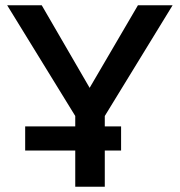

<svg xmlns="http://www.w3.org/2000/svg" viewBox="-20 -710 684 730"><path d="M378.4 -269V-229.5H440.4V-137.7H378.4V0H266.1V-137.7H75.7V-229.5H266.1V-269L7.3 -689.9H138.7L320.8 -376L504.4 -689.9H636.2Z"/></svg>

Font: Acari Sans SemiBold
Style: Regular
Weight: 600
Designer: Alfredo Marco Pradil and Stefan Peev
Foundry: Hanken Design Co.
Version: Version 1.045;January 11, 2019;FontCreator 11.5.0.2425 64-bi